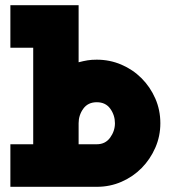

<svg xmlns="http://www.w3.org/2000/svg" viewBox="-20 -720 658 740"><path d="M108 -164V-536H20V-700H283V-480Q302 -485 317.5 -487.5Q333 -490 353 -490Q403 -490 447.5 -471Q492 -452 525.5 -418.5Q559 -385 578.5 -340.5Q598 -296 598 -245Q598 -195 578.5 -150.5Q559 -106 526 -72.5Q493 -39 448.5 -19.5Q404 0 353 0H20V-164ZM283 -164H353Q386 -164 404.5 -189.5Q423 -215 423 -245Q423 -276 405 -301Q387 -326 353 -326Q319 -326 301 -301Q283 -276 283 -245Z"/></svg>

Font: Aoudax Cyrillic
Style: Regular
Weight: 400
Designer: William Zhang
Foundry: William Zhang
Version: Version 1.00 June 4, 2021, initial release